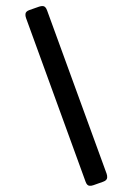

<svg xmlns="http://www.w3.org/2000/svg" viewBox="-61 -881 709 1025"><g transform="rotate(5 293.0 -369.0)"><path d="M127.4 -835.9Q141.1 -835.9 150.9 -814.9L543.5 25.9Q548.3 36.1 548.3 46.9Q548.3 61.5 528.8 70.3L478.5 93.3Q467.8 98.1 458 98.1Q444.8 98.1 436 79.6L42.5 -764.6Q37.6 -774.9 37.6 -785.6Q37.6 -799.8 57.1 -808.6L106.9 -831.1Q117.7 -835.9 127.4 -835.9Z"/></g></svg>

Font: Simply Mono
Style: Bold
Weight: 700
Designer: Wojciech Kalinowski "wmk69" (wmk69@o2.pl)
Foundry: Wojciech Kalinowski "wmk69" (wmk69@o2.pl)
Version: Version 1.0.0